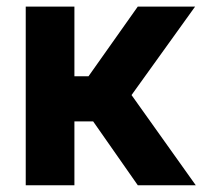

<svg xmlns="http://www.w3.org/2000/svg" viewBox="-20 -550 601 570"><path d="M56.4 -530.4H200.9V-323.5H242.7L389 -530.4H559.2L370.5 -267.8L561.2 0H389.1L256.6 -189.5H200.9V0H56.4Z"/></svg>

Font: Pretendard Variable
Style: Regular
Weight: 400
Designer: Base glyphs from Inter by Rasmus Andersson; Hangul glyphs from Noto Sans CJK(Source Han Sans) by Jang Soo-young and Kang
Foundry: Kil Hyung-jin
Version: Version 1.100;FEAKit 1.0